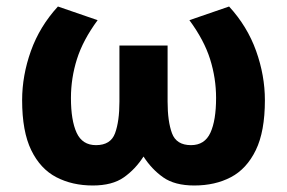

<svg xmlns="http://www.w3.org/2000/svg" viewBox="-20 -560 882 590"><path d="M265 10Q202 10 153 -15.5Q104 -41 76 -98.5Q48 -156 48 -252Q48 -328 75 -403.5Q102 -479 158 -540L280 -498Q235 -437 216.5 -378.5Q198 -320 198 -259Q198 -190 215.5 -152Q233 -114 275 -114Q320 -114 333.5 -150.5Q347 -187 347 -248V-420H495V-248Q495 -187 508.5 -150.5Q522 -114 567 -114Q609 -114 626.5 -152Q644 -190 644 -259Q644 -320 625.5 -378.5Q607 -437 562 -498L684 -540Q740 -479 767 -403.5Q794 -328 794 -252Q794 -156 766 -98.5Q738 -41 689.5 -15.5Q641 10 577 10Q517 10 481.5 -15Q446 -40 421 -79Q396 -40 360.5 -15Q325 10 265 10Z"/></svg>

Font: Ubuntu Sans ExtraBold
Style: Regular
Weight: 800
Designer: Dalton Maag Ltd
Foundry: Dalton Maag Ltd
Version: Version 1.006; ttfautohint (v1.8.4.7-5d5b)